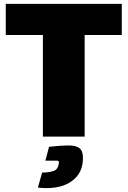

<svg xmlns="http://www.w3.org/2000/svg" viewBox="-20 -710 663 998"><path d="M420 -690V0H203V-690ZM613 -690V-528H10V-690ZM235 53Q298 46 337.5 46Q377 46 395 62Q413 78 411 118Q409 175 376.5 210.5Q344 246 292 259.5Q240 273 177 265L199 187Q232 187 257.5 179Q283 171 286 136Q288 125 275.5 125Q263 125 216 125Z"/></svg>

Font: Exo 2 Black
Style: Regular
Weight: 900
Designer: Natanael Gama
Foundry: Natanael Gama
Version: Version 2.010